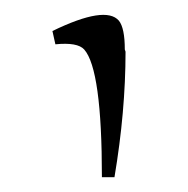

<svg xmlns="http://www.w3.org/2000/svg" viewBox="-20 -753 254 260"><path d="M55 -693 51 -711Q123 -746 141 -725Q149 -715 149 -686L150 -683Q150 -602 135 -513H118Q118 -659 94 -686Q85 -696 55 -693Z"/></svg>

Font: Miso
Style: Regular
Weight: 400
Version: Version 1.1